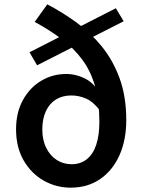

<svg xmlns="http://www.w3.org/2000/svg" viewBox="-20 -851 664 885"><path d="M306 14Q239 14 181.5 -18.5Q124 -51 89 -111.5Q54 -172 54 -255Q54 -333 86 -390.5Q118 -448 170.5 -479Q223 -510 285 -510Q332 -510 375.5 -487Q419 -464 442 -413L444 -337Q412 -381 378 -396Q344 -411 309 -411Q268 -411 238 -392.5Q208 -374 191.5 -338.5Q175 -303 175 -255Q175 -205 193.5 -168.5Q212 -132 242.5 -113Q273 -94 310 -94Q351 -94 380 -117Q409 -140 423.5 -183.5Q438 -227 438 -289Q438 -382 418.5 -452Q399 -522 360 -575Q321 -628 265.5 -670Q210 -712 140 -750L198 -831Q267 -795 332.5 -747.5Q398 -700 449.5 -636.5Q501 -573 531.5 -489.5Q562 -406 562 -297Q562 -205 530.5 -135Q499 -65 441.5 -25.5Q384 14 306 14ZM151 -550 116 -610 514 -813 550 -753Z"/></svg>

Font: Noto Sans HK SemiBold
Style: Regular
Weight: 600
Version: Version 2.004-H2;hotconv 1.0.118;makeotfexe 2.5.65603